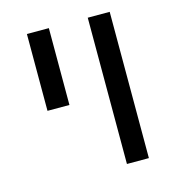

<svg xmlns="http://www.w3.org/2000/svg" viewBox="-93 -679 696 759"><g transform="rotate(-15 254.5 -299.5)"><path d="M85 -598.6Q107.4 -598.6 174.8 -598.6Q174.8 -520.5 174.8 -284.2Q152.3 -284.2 85 -284.2Q85 -303.7 85 -334Q85 -422.9 85 -598.6ZM334 -598.6Q356.4 -598.6 423.8 -598.6Q423.8 -449.2 423.8 0Q401.4 0 334 0Q334 -149.4 334 -598.6Z"/></g></svg>

Font: Noto Sans Hebrew DECATHLON 
Style: Regular
Weight: 400
Designer: Monotype Design team
Version: Version 1.03 uh